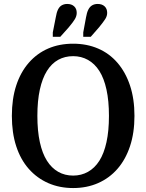

<svg xmlns="http://www.w3.org/2000/svg" viewBox="-20 -941 740 971"><path d="M350 10Q281 10 224 -15Q167 -40 125.5 -87Q84 -134 62 -201.5Q40 -269 40 -355Q40 -441 62 -508.5Q84 -576 125.5 -623.5Q167 -671 223.5 -695.5Q280 -720 350 -720Q419 -720 476 -695.5Q533 -671 574 -623.5Q615 -576 637.5 -508.5Q660 -441 660 -355Q660 -269 637.5 -201.5Q615 -134 574 -87Q533 -40 476 -15Q419 10 350 10ZM350 -53Q391 -53 425 -72Q459 -91 482.5 -128Q506 -165 518.5 -222Q531 -279 531 -355Q531 -431 518.5 -488Q506 -545 482.5 -582Q459 -619 425 -638Q391 -657 350 -657Q308 -657 274.5 -638.5Q241 -620 217.5 -582.5Q194 -545 181.5 -488Q169 -431 169 -355Q169 -279 181.5 -222Q194 -165 217.5 -128Q241 -91 274.5 -72Q308 -53 350 -53ZM262 -853Q266 -878 273.5 -893Q281 -908 293 -914.5Q305 -921 320 -921Q342 -921 355 -909Q368 -897 368 -876Q368 -860 358.5 -844Q349 -828 327 -802L285 -755H247V-777ZM415 -853Q419 -877 426.5 -892Q434 -907 446 -914Q458 -921 474 -921Q496 -921 509 -909Q522 -897 522 -876Q522 -860 512.5 -845Q503 -830 481 -803L439 -755H401V-777Z"/></svg>

Font: Roboto Serif 28pt Condensed Medium
Style: Regular
Weight: 500
Width: 3
Designer: Greg Gazdowicz
Foundry: Commercial Type
Version: Version 1.008